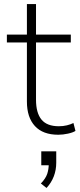

<svg xmlns="http://www.w3.org/2000/svg" viewBox="-20 -658 396 949"><path d="M268 8Q192 8 152.5 -35Q113 -78 113 -156V-448H14V-487H113V-638H158V-487H330V-448H158V-165Q158 -100 185 -67Q212 -34 271 -34Q292 -34 310.5 -38.5Q329 -43 343 -50L353 -11Q341 -3 316 2.5Q291 8 268 8ZM210 271 182 249Q206 224 213.5 201Q221 178 221 152L233 159H184V90H258V146Q258 182 246 213.5Q234 245 210 271Z"/></svg>

Font: Nunito Sans 10pt ExtraLight
Style: Regular
Weight: 250
Designer: Vernon Adams
Foundry: Vernon Adams
Version: Version 3.101;gftools[0.9.27]